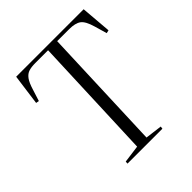

<svg xmlns="http://www.w3.org/2000/svg" viewBox="-198 -865 1000 1000"><g transform="rotate(-45 302.0 -365.0)"><path d="M170 -14 267 -27 294 -710H199Q171 -710 152 -704Q133 -698 119 -679Q105 -660 93 -620L73 -557L56 -560L79 -730H576L590 -561L573 -557L553 -626Q538 -678 516 -694Q494 -710 449 -710H361L335 -26L428 -14L426 0H169Z"/></g></svg>

Font: Literata 72pt Light
Style: Italic
Weight: 300
Italic angle: -2°
Designer: Latin by Veronika Burian and Jose Scaglione. Greek by Irene Vlachou. Cyrillic by Vera Evstafieva
Foundry: TypeTogether
Version: Version 3.002